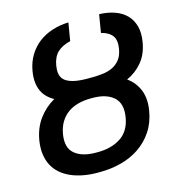

<svg xmlns="http://www.w3.org/2000/svg" viewBox="-110 -833 870 939"><g transform="rotate(-15 325.0 -363.5)"><path d="M34.4 -216.6Q44.4 -277 76.7 -321.2Q109 -365.4 157.3 -393.1Q137.8 -403.8 122.9 -418.5Q108 -433.2 99.1 -452.6Q90.2 -471.9 87.5 -496.1Q84.9 -520.2 89.5 -549.7Q96.9 -595.5 117.9 -630Q138.8 -664.4 169.6 -687.9Q200.3 -711.3 239.2 -723.5Q278.1 -735.8 321 -737.2L305.8 -646.3Q263.5 -636.4 239.9 -613.8Q216.3 -591.3 209.2 -549.7Q201.7 -505.3 218 -483.7Q226.2 -472.7 239 -465.7Q251.8 -458.8 267.8 -454.7Q283.7 -450.6 302.6 -449Q321.4 -447.4 341.6 -447.4H359.4Q388.1 -447.4 415.8 -450.5Q443.5 -453.5 466.4 -464.1Q489.3 -474.8 505.3 -495Q521.3 -515.3 527 -549.7Q533.7 -591.3 517.2 -613.8Q500.7 -636.4 461.6 -646.3L476.6 -737.2Q519.9 -735.8 554.7 -723.5Q589.5 -711.3 612.6 -687.9Q635.7 -664.4 645.1 -630Q654.5 -595.5 646.7 -549.7Q636.7 -490.8 604.9 -452.6Q573.2 -414.4 526.3 -393.1Q565.3 -365.4 583.1 -321.6Q600.9 -277.7 590.9 -218Q581.3 -159.8 552.7 -116.8Q524.1 -73.9 482.6 -45.6Q441.1 -17.4 389.2 -3.7Q337.4 9.9 280.9 9.9H269.9Q191.8 9.9 134.2 -15.6Q105.5 -28.4 84 -47.4Q62.5 -66.4 49.5 -91.6Q36.6 -116.8 32.5 -148.1Q28.4 -179.3 34.4 -216.6ZM179.3 -118.6Q216.3 -87 285.5 -87H296.5Q366.1 -87 413.7 -118.6Q460.9 -149.9 471.6 -218Q482.2 -284.8 446 -317.1Q409.1 -349.8 340.6 -349.8H329.5Q295.8 -349.8 266.3 -342Q236.9 -334.2 214 -318Q191.1 -301.8 175.6 -276.6Q160.2 -251.4 154.1 -216.6Q142.8 -149.9 179.3 -118.6Z"/></g></svg>

Font: Inter P Medium
Style: Italic
Weight: 500
Italic angle: 9.39999°
Designer: Rasmus Andersson
Foundry: rsms
Version: Version 3.018;git-588b23468